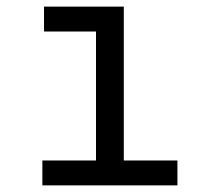

<svg xmlns="http://www.w3.org/2000/svg" viewBox="-20 -560 640 580"><path d="M108 0H516V-75.2H354V-540H113V-464.8H270V-75.2H108Z"/></svg>

Font: CommitMonoV142 ExtLt
Style: Regular
Weight: 200
Monospace: yes
Designer: Eigil Nikolajsen
Foundry: Eigil Nikolajsen
Version: Version 1.142